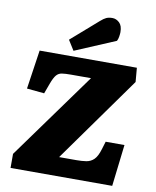

<svg xmlns="http://www.w3.org/2000/svg" viewBox="-101 -1038 909 1116"><g transform="rotate(10 353.5 -480.5)"><path d="M668 -618 306 -111H408Q440 -111 466 -115Q492 -119 511 -137.5Q530 -156 543 -200L557 -246H668L639 0H39V-83L409 -595H291Q257 -595 237.5 -592Q218 -589 205 -574Q192 -559 178 -521L156 -461L53 -471L87 -701H661ZM402 -931Q421 -948 435.5 -954.5Q450 -961 471 -961Q494 -961 512.5 -943.5Q531 -926 531 -888Q531 -878 528.5 -862Q526 -846 520 -835L281 -734L244 -793Z"/></g></svg>

Font: Literata Black
Style: Italic
Weight: 900
Italic angle: -2°
Designer: Latin by Veronika Burian and Jose Scaglione. Greek by Irene Vlachou. Cyrillic by Vera Evstafieva
Foundry: TypeTogether
Version: Version 3.002